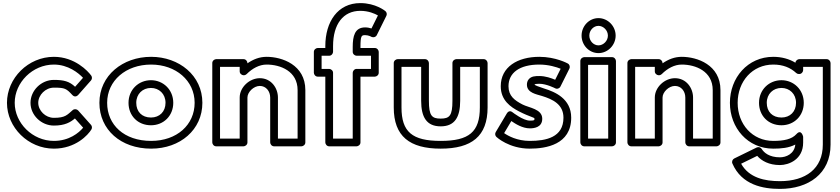

<svg xmlns="http://www.w3.org/2000/svg" viewBox="-20 -920 5423 1240"><path d="M516.1 -417.5 465 -359.6C427.9 -394.3 393.1 -404 328 -404C246.2 -404 177 -335.5 177 -256C177 -176.3 246.5 -109 328 -109C399.2 -109 435.3 -130.8 463.8 -155L517 -95.3C489.4 -62.2 426.8 -10 328 -10C189.6 -10 75 -125.4 75 -256C75 -386.7 189.7 -503 328 -503C420.2 -503 487.4 -448.3 516.1 -417.5ZM567.7 -400.5C574.9 -408.6 576.2 -422 569.3 -431.6C548.6 -460.4 463.1 -553 328 -553C162.3 -553 25 -415.3 25 -256C25 -96.6 162.4 40 328 40C468.4 40 548.9 -48.3 570.4 -84.1C575.6 -92.8 575.1 -105.3 567.7 -113.6L484.7 -206.6C476.9 -215.3 460.6 -218.3 449.7 -209C413.5 -177.9 402.4 -159 328 -159C273.5 -159 227 -205.7 227 -256C227 -306.5 273.8 -354 328 -354C399.7 -354 408.3 -348.2 447.7 -305.9C461.9 -290.7 477.7 -298.5 484.7 -306.5Z M672 -256C672 -399.5 793.3 -503 956 -503C1115.5 -503 1237 -399.6 1237 -256C1237 -113.9 1122.3 -10 956 -10C781.6 -10 672 -113.6 672 -256ZM622 -256C622 -82.4 760.4 40 956 40C1143.7 40 1287 -82.1 1287 -256C1287 -432.4 1136.5 -553 956 -553C772.7 -553 622 -432.5 622 -256ZM810 -256C810 -173.1 869.7 -111 955 -111C1037.4 -111 1099 -172.8 1099 -256C1099 -340.6 1034.4 -402 955 -402C874.8 -402 810 -340.7 810 -256ZM860 -256C860 -313.3 901.2 -352 955 -352C1007.6 -352 1049 -313.4 1049 -256C1049 -199.2 1010.6 -161 955 -161C896.3 -161 860 -198.9 860 -256Z M1401 -25V-488H1528V-459C1528 -443.9 1542.3 -434 1553 -434H1555C1561.8 -434 1568.8 -437.4 1572.7 -441.3C1609.7 -478.3 1654.9 -503 1702 -503C1791.1 -503 1902 -460.3 1902 -338V-25H1775V-290C1775 -351.3 1731.8 -415 1658 -415C1591.5 -415 1528 -356.7 1528 -290V-25ZM1351 0C1351 10.7 1360.9 25 1376 25H1553C1563.7 25 1578 15.1 1578 0V-290C1578 -325.3 1618.5 -365 1658 -365C1698.2 -365 1725 -330.7 1725 -290V0C1725 10.7 1734.9 25 1750 25H1927C1937.7 25 1952 15.1 1952 0V-338C1952 -501.7 1800.9 -553 1702 -553C1655.9 -553 1615.3 -536.9 1578 -511V-513C1578 -523.7 1568.1 -538 1553 -538H1376C1365.3 -538 1351 -528.1 1351 -513Z M2131 -585V-622C2131 -764.6 2196.9 -850 2307 -850C2360 -850 2400.8 -831.8 2420.8 -820.3L2379.1 -736.2C2367.4 -739.9 2354.1 -743 2338 -743C2270.8 -743 2258 -685.9 2258 -617V-585C2258 -569.9 2272.3 -560 2283 -560H2376V-475H2283C2267.9 -475 2258 -460.7 2258 -450V-25H2131V-450C2131 -465.1 2116.7 -475 2106 -475H2057V-560H2106C2121.1 -560 2131 -574.3 2131 -585ZM2081 -610H2032C2021.3 -610 2007 -600.1 2007 -585V-450C2007 -439.3 2016.9 -425 2032 -425H2081V0C2081 10.7 2090.9 25 2106 25H2283C2293.7 25 2308 15.1 2308 0V-425H2401C2411.7 -425 2426 -434.9 2426 -450V-585C2426 -595.7 2416.1 -610 2401 -610H2308V-617C2308 -690.1 2315.2 -693 2338 -693C2358.6 -693 2375.1 -684.3 2380.2 -681.4C2392.2 -676.6 2407 -680.1 2413.4 -692.9L2475.4 -817.9C2480.2 -827.6 2478 -840.9 2468.8 -848.4C2466.7 -850.1 2405.7 -900 2307 -900C2161.1 -900 2081 -779.4 2081 -622Z M2700 -488V-269C2700 -163.4 2735.2 -104 2826 -104C2916.8 -104 2952 -163.4 2952 -269V-488H3079V-226C3079 -68.1 3009.9 -10 2826 -10C2642.1 -10 2573 -68.1 2573 -226V-488ZM2750 -513C2750 -523.7 2740.1 -538 2725 -538H2548C2537.3 -538 2523 -528.1 2523 -513V-226C2523 -39.9 2625.9 40 2826 40C3026.1 40 3129 -39.9 3129 -226V-513C3129 -523.7 3119.1 -538 3104 -538H2927C2916.3 -538 2902 -528.1 2902 -513V-269C2902 -172.6 2883.2 -154 2826 -154C2768.8 -154 2750 -172.6 2750 -269Z M3463 -503C3523.4 -503 3574.7 -486.6 3601 -476L3565.5 -404.9C3540.3 -415.5 3503.1 -429 3463 -429C3436.9 -429 3410.6 -428.1 3393.8 -407C3385.6 -396.7 3383 -384.3 3383 -373C3383 -319.8 3446 -311.1 3480.5 -300.1C3548.6 -279.1 3619 -246.6 3619 -160C3619 -32.6 3506.6 -10 3401 -10C3319.9 -10 3261.6 -42.3 3235.8 -60.2L3282.3 -138.3C3308.7 -120 3354.3 -91 3402 -91C3424.2 -91 3482 -94.7 3482 -153C3482 -216.8 3397 -223.2 3354.5 -245.2C3303.6 -271.6 3264 -300.2 3264 -363C3264 -448.8 3334 -503 3463 -503ZM3463 -553C3322 -553 3214 -487.2 3214 -363C3214 -271.8 3278.3 -228.4 3331.5 -200.8C3405 -162.8 3432 -163.2 3432 -153C3432 -143.3 3429.8 -141 3402 -141C3358.9 -141 3291.1 -194.1 3291.1 -194.1C3270.8 -211.1 3257.4 -194.3 3253.5 -187.8L3181.5 -66.8C3175.8 -57.1 3177.3 -43.7 3186 -35.7C3188.1 -33.7 3267.5 40 3401 40C3505.4 40 3669 14.6 3669 -160C3669 -283.4 3563.4 -326.9 3495.5 -347.9C3457 -360.1 3434.8 -369.7 3433 -372.6C3433 -372.6 3433 -372.7 3433 -373C3433 -374.2 3433.1 -375.1 3433.2 -375.7C3435.9 -376.9 3446 -379 3463 -379C3509.2 -379 3565.3 -349.9 3565.3 -349.9C3578.3 -343 3593.4 -348.9 3599.4 -360.8L3657.4 -476.8C3663.1 -488.2 3658.9 -503.4 3647 -509.9C3645.1 -511 3568.6 -553 3463 -553Z M3786 -690C3786 -725.1 3813.9 -753 3845 -753C3876.6 -753 3906 -724.3 3906 -690C3906 -655.7 3876.6 -627 3845 -627C3813.9 -627 3786 -654.9 3786 -690ZM3736 -690C3736 -629.1 3784.1 -577 3845 -577C3905.4 -577 3956 -628.3 3956 -690C3956 -751.7 3905.4 -803 3845 -803C3784.1 -803 3736 -750.9 3736 -690ZM3778 -25V-501H3908V-25ZM3728 0C3728 10.7 3737.9 25 3753 25H3933C3943.7 25 3958 15.1 3958 0V-526C3958 -536.7 3948.1 -551 3933 -551H3753C3742.3 -551 3728 -541.1 3728 -526Z M4082 -25V-488H4209V-459C4209 -443.9 4223.3 -434 4234 -434H4236C4242.8 -434 4249.8 -437.4 4253.7 -441.3C4290.7 -478.3 4335.9 -503 4383 -503C4472.1 -503 4583 -460.3 4583 -338V-25H4456V-290C4456 -351.3 4412.8 -415 4339 -415C4272.5 -415 4209 -356.7 4209 -290V-25ZM4032 0C4032 10.7 4041.9 25 4057 25H4234C4244.7 25 4259 15.1 4259 0V-290C4259 -325.3 4299.5 -365 4339 -365C4379.2 -365 4406 -330.7 4406 -290V0C4406 10.7 4415.9 25 4431 25H4608C4618.7 25 4633 15.1 4633 0V-338C4633 -501.7 4481.9 -553 4383 -553C4336.9 -553 4296.3 -536.9 4259 -511V-513C4259 -523.7 4249.1 -538 4234 -538H4057C4046.3 -538 4032 -528.1 4032 -513Z M4766.5 137.4 4870.3 86.6C4898 118.5 4945.9 146 5017 146C5073.2 146 5167 110.8 5167 1V-37C5167 -37 5155.9 -89.7 5123.5 -53.8C5093.5 -20.6 5042.8 -10 4974 -10C4839.2 -10 4744 -117.7 4744 -256C4744 -394.4 4839.3 -503 4974 -503C5036.5 -503 5084.7 -483.3 5122 -448.7C5126.6 -444.4 5132.7 -442 5139 -442H5142C5157.1 -442 5167 -456.3 5167 -467V-488H5294V14C5294 169.4 5183.5 250 5017 250C4918.8 250 4817.7 228.6 4766.5 137.4ZM4722 103.5C4711 108.9 4704.6 123.4 4710 135.9C4770.2 275.1 4907.8 300 5017 300C5200.5 300 5344 202.6 5344 14V-513C5344 -523.7 5334.1 -538 5319 -538H5142C5132 -538 5118.2 -529.2 5117.1 -514.9C5077.9 -539 5028.6 -553 4974 -553C4808.7 -553 4694 -417.6 4694 -256C4694 -94.3 4808.8 40 4974 40C5025.8 40 5073.7 35.6 5116.4 13.6C5110.3 74.1 5057.1 96 5017 96C4948.1 96 4913.9 65.7 4899.3 41.9C4893 31.6 4878.7 26.8 4867 32.5ZM4882 -256C4882 -173.1 4941.7 -111 5027 -111C5109.4 -111 5171 -172.8 5171 -256C5171 -340.6 5106.4 -402 5027 -402C4946.8 -402 4882 -340.7 4882 -256ZM4932 -256C4932 -313.3 4973.2 -352 5027 -352C5079.6 -352 5121 -313.4 5121 -256C5121 -199.2 5082.6 -161 5027 -161C4968.3 -161 4932 -198.9 4932 -256Z"/></svg>

Font: Hussar Ekologiczny
Style: Regular
Weight: 400
Foundry: Cannot Into Space Fonts
Version: Version 0.97